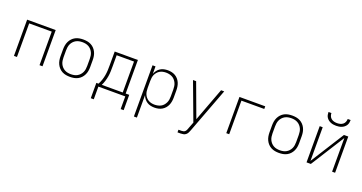

<svg xmlns="http://www.w3.org/2000/svg" viewBox="-44 -1558 4888 2590"><g transform="rotate(20 2400.0 -262.5)"><path d="M95 0V-520H505V0H462V-482H138V0Z M900 8Q871 8 842.5 3Q814 -2 788 -15.5Q762 -29 742 -50.5Q722 -72 709.5 -98Q697 -124 692 -152.5Q687 -181 687 -210V-310Q687 -339 692 -367.5Q697 -396 709.5 -422Q722 -448 742 -469.5Q762 -491 788 -504.5Q814 -518 842.5 -523Q871 -528 900 -528Q929 -528 957.5 -523Q986 -518 1012 -504.5Q1038 -491 1058 -469.5Q1078 -448 1090.5 -422Q1103 -396 1108 -367.5Q1113 -339 1113 -310V-210Q1113 -181 1108 -152.5Q1103 -124 1090.5 -98Q1078 -72 1058 -50.5Q1038 -29 1012 -15.5Q986 -2 957.5 3Q929 8 900 8ZM900 -30Q923 -30 946.5 -34.5Q970 -39 990.5 -50.5Q1011 -62 1027 -79.5Q1043 -97 1053 -118.5Q1063 -140 1066.5 -163.5Q1070 -187 1070 -210V-310Q1070 -333 1066.5 -356.5Q1063 -380 1053 -401.5Q1043 -423 1027 -440.5Q1011 -458 990.5 -469.5Q970 -481 946.5 -485.5Q923 -490 900 -490Q877 -490 853.5 -485.5Q830 -481 809.5 -469.5Q789 -458 773 -440.5Q757 -423 747 -401.5Q737 -380 733.5 -356.5Q730 -333 730 -310V-210Q730 -187 733.5 -163.5Q737 -140 747 -118.5Q757 -97 773 -79.5Q789 -62 809.5 -50.5Q830 -39 853.5 -34.5Q877 -30 900 -30Z M1264 182V-38H1295Q1313 -71 1324.5 -106Q1336 -141 1342.5 -177.5Q1349 -214 1350.5 -251Q1352 -288 1352 -325V-520H1685V-38H1736V182H1693V0H1307V182ZM1342 -38H1643V-482H1394V-325Q1394 -288 1393 -251.5Q1392 -215 1386 -178.5Q1380 -142 1369 -106.5Q1358 -71 1342 -38Z M1895 215V-520H1938V-413Q1948 -440 1965 -462.5Q1982 -485 2006 -500.5Q2030 -516 2058 -522Q2086 -528 2114 -528Q2142 -528 2169.5 -522Q2197 -516 2221 -502Q2245 -488 2263.5 -466.5Q2282 -445 2293 -419.5Q2304 -394 2308.5 -366Q2313 -338 2313 -310V-210Q2313 -182 2308.5 -154Q2304 -126 2293 -100.5Q2282 -75 2263.5 -53.5Q2245 -32 2221 -18Q2197 -4 2169.5 2Q2142 8 2114 8Q2086 8 2058 2Q2030 -4 2006 -19.5Q1982 -35 1965 -57.5Q1948 -80 1938 -107V215ZM2101 -30Q2124 -30 2147.5 -35Q2171 -40 2191.5 -51Q2212 -62 2227.5 -80Q2243 -98 2253 -119Q2263 -140 2266.5 -163.5Q2270 -187 2270 -210V-310Q2270 -333 2266.5 -356.5Q2263 -380 2253 -401Q2243 -422 2227.5 -440Q2212 -458 2191.5 -469Q2171 -480 2147.5 -485Q2124 -490 2101 -490Q2078 -490 2055 -485Q2032 -480 2012.5 -468.5Q1993 -457 1977.5 -439Q1962 -421 1953 -400Q1944 -379 1941 -356Q1938 -333 1938 -310V-210Q1938 -187 1941 -164Q1944 -141 1953 -120Q1962 -99 1977.5 -81Q1993 -63 2012.5 -51.5Q2032 -40 2055 -35Q2078 -30 2101 -30Z M2521 215V177H2565Q2578 177 2591.5 173.5Q2605 170 2615 160.5Q2625 151 2630.5 138.5Q2636 126 2641 113V112Q2641 112 2641 112Q2641 112 2641 112L2677 18L2476 -520H2521L2699 -39L2879 -520H2924L2681 125Q2674 144 2665 162.5Q2656 181 2640.5 194Q2625 207 2605 211Q2585 215 2565 215Z M3143 0V-520H3513V-482H3185V0Z M3900 8Q3871 8 3842.5 3Q3814 -2 3788 -15.5Q3762 -29 3742 -50.5Q3722 -72 3709.5 -98Q3697 -124 3692 -152.5Q3687 -181 3687 -210V-310Q3687 -339 3692 -367.5Q3697 -396 3709.5 -422Q3722 -448 3742 -469.5Q3762 -491 3788 -504.5Q3814 -518 3842.5 -523Q3871 -528 3900 -528Q3929 -528 3957.5 -523Q3986 -518 4012 -504.5Q4038 -491 4058 -469.5Q4078 -448 4090.5 -422Q4103 -396 4108 -367.5Q4113 -339 4113 -310V-210Q4113 -181 4108 -152.5Q4103 -124 4090.5 -98Q4078 -72 4058 -50.5Q4038 -29 4012 -15.5Q3986 -2 3957.5 3Q3929 8 3900 8ZM3900 -30Q3923 -30 3946.5 -34.5Q3970 -39 3990.5 -50.5Q4011 -62 4027 -79.5Q4043 -97 4053 -118.5Q4063 -140 4066.5 -163.5Q4070 -187 4070 -210V-310Q4070 -333 4066.5 -356.5Q4063 -380 4053 -401.5Q4043 -423 4027 -440.5Q4011 -458 3990.5 -469.5Q3970 -481 3946.5 -485.5Q3923 -490 3900 -490Q3877 -490 3853.5 -485.5Q3830 -481 3809.5 -469.5Q3789 -458 3773 -440.5Q3757 -423 3747 -401.5Q3737 -380 3733.5 -356.5Q3730 -333 3730 -310V-210Q3730 -187 3733.5 -163.5Q3737 -140 3747 -118.5Q3757 -97 3773 -79.5Q3789 -62 3809.5 -50.5Q3830 -39 3853.5 -34.5Q3877 -30 3900 -30Z M4295 0V-520H4338V-37L4643 -520H4705V0H4662V-483L4357 0ZM4500 -600Q4480 -600 4460 -603Q4440 -606 4421.5 -613.5Q4403 -621 4387 -633.5Q4371 -646 4360 -663Q4349 -680 4345 -700Q4341 -720 4341 -740H4383Q4383 -718 4391.5 -697Q4400 -676 4417 -662.5Q4434 -649 4456 -643.5Q4478 -638 4500 -638Q4522 -638 4544 -643.5Q4566 -649 4583 -662.5Q4600 -676 4608.5 -697Q4617 -718 4617 -740H4659Q4659 -720 4655 -700Q4651 -680 4640 -663Q4629 -646 4613 -633.5Q4597 -621 4578.5 -613.5Q4560 -606 4540 -603Q4520 -600 4500 -600Z"/></g></svg>

Font: Iosevka SS04 XLt Ex
Style: Regular
Weight: 200
Width: 7
Monospace: yes
Designer: Belleve Invis
Foundry: Belleve Invis
Version: Version 19.0.0; ttfautohint (v1.8.4)